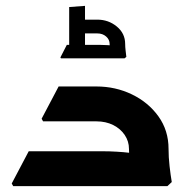

<svg xmlns="http://www.w3.org/2000/svg" viewBox="-20 -635 656 655"><path d="M420 -127Q420 -153 405.5 -174.5Q391 -196 366 -208.5Q341 -221 309 -221H166V-232L180 -340H309Q374 -340 430 -313Q486 -286 520.5 -238Q555 -190 555 -127ZM25 0 20 -9 78 -119H247V0ZM78 0V-119H329Q354 -119 378.5 -117.5Q403 -116 419 -114Q435 -112 435 -112V0ZM127 -221 122 -230 180 -340H299V-221ZM432 0Q427 -34 423.5 -67.5Q420 -101 420 -127H555Q555 -99 558.5 -68Q562 -37 566 -14L551 0ZM354 -485Q354 -500 342 -510.5Q330 -521 312 -521H256V-568H312Q350 -568 378.5 -544.5Q407 -521 407 -485ZM188 -436 186 -439 208 -482H248V-436ZM248 -436V-482H319Q333 -482 347 -481Q361 -480 361 -480V-436ZM359 -436Q358 -449 356 -462Q354 -475 354 -485H407Q407 -475 408.5 -462.5Q410 -450 411 -441L405 -436ZM216 -436V-611L270 -615V-436Z"/></svg>

Font: Fustat ExtraBold
Style: Regular
Weight: 800
Designer: Mohamed Gaber, Khaled Hosny, Laura Garcia Mut
Foundry: Kief Type Foundry, Alif Type Foundry, Hard Type Foundry
Version: Version 1.007